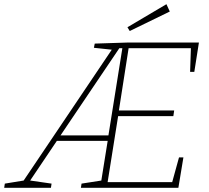

<svg xmlns="http://www.w3.org/2000/svg" viewBox="-55 -896 995 916"><path d="M-35 0 -32 -20 66 -36 52 -26 483 -666 487 -658 393 -668 397 -688 552 -693H894L872 -553H852L856 -674L863 -666H550L560 -675L511 -361L504 -369H776L772 -342H500L510 -351L457 -18L450 -27H774L764 -18L799 -145H820L796 0H331L334 -20L437 -36L427 -26L460 -232L467 -224H208L221 -231L83 -26L80 -36L191 -20L188 0ZM229 -243 225 -250H471L461 -242L530 -674L537 -666H506L519 -673ZM564 -748 553 -766 739 -876 755 -841Z"/></svg>

Font: Bitter Thin ExtraLight
Style: Italic
Weight: 250
Italic angle: -9°
Version: Version 2.002